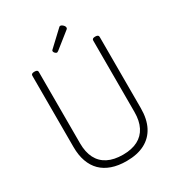

<svg xmlns="http://www.w3.org/2000/svg" viewBox="-311 -1598 1681 1813"><g transform="rotate(-30 529.0 -691.0)"><path d="M532 19Q442 19 373 -5Q304 -29 257.5 -75Q211 -121 186.5 -189.5Q162 -258 162 -347V-1125Q162 -1137 171 -1142.5Q180 -1148 198 -1148Q216 -1148 224.5 -1142.5Q233 -1137 233 -1125V-346Q233 -250 267 -184Q301 -118 367.5 -84Q434 -50 532 -50Q628 -50 693.5 -84Q759 -118 792.5 -184Q826 -250 826 -346V-1125Q826 -1137 834.5 -1142.5Q843 -1148 860 -1148Q896 -1148 896 -1125V-347Q896 -229 854 -147.5Q812 -66 731 -23.5Q650 19 532 19ZM474 -1197Q464 -1197 453.5 -1208Q443 -1219 443 -1228Q443 -1231 444 -1235Q445 -1239 450 -1243L608 -1391Q613 -1396 616.5 -1398.5Q620 -1401 627 -1401Q634 -1401 644.5 -1394Q655 -1387 662 -1377Q669 -1367 669 -1358Q669 -1352 667 -1348Q665 -1344 657 -1338L491 -1206Q485 -1203 481 -1200Q477 -1197 474 -1197Z"/></g></svg>

Font: Playwrite CL Light
Style: Regular
Weight: 300
Designer: Veronika Burian, José Scaglione
Foundry: TypeTogether
Version: Version 1.002